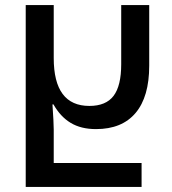

<svg xmlns="http://www.w3.org/2000/svg" viewBox="-20 -734 674 754"><path d="M81 -714H191V-506Q191 -318 331 -318Q396 -318 426 -357.5Q456 -397 456 -482V-714H566V-476Q566 -354 512.5 -290.5Q459 -227 357 -227Q298 -227 257.5 -251.5Q217 -276 190 -324H186Q191 -252 191 -225V-94H536V0H81Z"/></svg>

Font: Noto Sans Georgian Medium Narrow
Style: Regular
Weight: 500
Width: 4
Designer: Monotype Design team
Foundry: Monotype Imaging Inc.
Version: Version 1.000